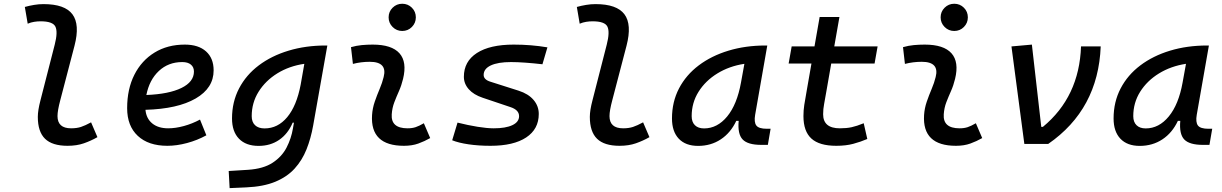

<svg xmlns="http://www.w3.org/2000/svg" viewBox="-20 -764 6485 1019"><path d="M338.4 9.8Q257.3 9.8 219 -27.6Q180.7 -64.9 180.7 -143.6Q180.7 -178.2 194.8 -231.9L270.5 -527.3Q287.6 -593.8 274.2 -622.3Q260.7 -650.9 195.3 -650.9Q178.7 -650.9 161.4 -648.2Q144 -645.5 127 -638.2L111.8 -727.1Q136.2 -733.9 161.1 -738Q186 -742.2 210.9 -742.2Q324.2 -742.2 364.5 -688Q404.8 -633.8 375.5 -521.5L299.8 -231.9Q285.2 -176.8 285.2 -147.9Q285.2 -83 357.4 -83Q387.2 -83 409.7 -90.3Q432.1 -97.7 463.4 -114.7L497.1 -36.1Q462.9 -16.6 425 -3.4Q387.2 9.8 338.4 9.8Z M872.6 -83Q911.6 -83 956.1 -95.2Q1000.5 -107.4 1041.5 -129.4L1075.2 -45.9Q1027.3 -19.5 972.7 -4.9Q918 9.8 868.2 9.8Q767.6 9.8 711.2 -43Q654.8 -95.7 654.8 -189.9Q654.8 -291.5 693.1 -367.2Q731.4 -442.9 800.3 -485.1Q869.1 -527.3 960.9 -527.3Q1033.2 -527.3 1073.5 -491.2Q1113.8 -455.1 1113.8 -390.6Q1113.8 -296.4 1018.3 -241.2Q922.9 -186 752 -181.2Q756.3 -134.8 788.1 -108.9Q819.8 -83 872.6 -83ZM756.8 -259.8Q876.5 -264.6 942.9 -297.1Q1009.3 -329.6 1009.3 -384.3Q1009.3 -407.7 993.2 -421.1Q977.1 -434.6 947.3 -434.6Q873.5 -434.6 823 -387.2Q772.5 -339.8 756.8 -259.8Z M1198.7 234.4 1193.8 143.6 1296.4 137.2Q1377.9 131.8 1427 99.6Q1476.1 67.4 1501 19Q1525.9 -29.3 1534.7 -82.5L1540 -112.8H1533.2Q1508.3 -53.7 1461.7 -21.7Q1415 10.3 1352.5 10.3Q1285.2 10.3 1248.3 -27.8Q1211.4 -65.9 1211.4 -135.3Q1211.4 -223.1 1248.8 -294.7Q1286.1 -366.2 1353.5 -417Q1420.9 -467.8 1511.5 -495.1Q1602.1 -522.5 1708 -522.5H1717.3L1642.1 -98.1Q1629.9 -29.3 1606.7 28.8Q1583.5 86.9 1543.5 130.9Q1503.4 174.8 1440.7 200.7Q1377.9 226.6 1286.6 230.5ZM1595.2 -425.3Q1515.1 -413.6 1452.1 -374.8Q1389.2 -335.9 1352.5 -277.3Q1315.9 -218.8 1315.9 -147.5Q1315.9 -116.2 1333.7 -99.4Q1351.6 -82.5 1384.3 -82.5Q1454.6 -82.5 1504.4 -142.3Q1554.2 -202.1 1575.7 -314.5Z M2229.5 -109.9 2263.2 -31.2Q2233.4 -14.2 2200.2 -2.2Q2167 9.8 2124 9.8Q1944.3 9.8 1954.6 -153.3Q1957 -189.9 1969 -224.6Q1981 -259.3 1994.9 -292Q2008.8 -324.7 2016.1 -355Q2037.1 -436 1942.4 -436Q1896 -436 1853 -424.8L1842.8 -513.7Q1871.6 -522 1900.4 -524.7Q1929.2 -527.3 1958 -527.3Q2059.1 -527.3 2100.1 -481.2Q2141.1 -435.1 2119.1 -345.2Q2110.8 -310.5 2097.4 -280.5Q2084 -250.5 2072.8 -221.2Q2061.5 -191.9 2059.1 -157.7Q2053.7 -83 2143.1 -83Q2167.5 -83 2185.8 -89.1Q2204.1 -95.2 2229.5 -109.9ZM2114.7 -599.6Q2085 -599.6 2063.7 -620.8Q2042.5 -642.1 2042.5 -671.9Q2042.5 -702.1 2063.7 -723.1Q2085 -744.1 2114.7 -744.1Q2145 -744.1 2166 -723.1Q2187 -702.1 2187 -671.9Q2187 -642.1 2166 -620.8Q2145 -599.6 2114.7 -599.6Z M2583.5 9.8Q2520 9.8 2466.8 2Q2413.6 -5.9 2379.9 -19.5L2408.2 -113.3Q2464.8 -99.1 2514.9 -91.1Q2564.9 -83 2600.1 -83Q2664.1 -83 2699.5 -99.9Q2734.9 -116.7 2734.9 -147.5Q2734.9 -180.7 2688.5 -195.8L2542 -245.1Q2493.7 -261.2 2467.8 -290.5Q2441.9 -319.8 2441.9 -356.4Q2441.9 -438 2511 -482.7Q2580.1 -527.3 2706.5 -527.3Q2798.8 -527.3 2885.3 -512.7L2858.9 -422.9Q2813 -428.2 2769.3 -431.4Q2725.6 -434.6 2691.9 -434.6Q2622.6 -434.6 2584.7 -416.7Q2546.9 -398.9 2546.9 -366.2Q2546.9 -341.3 2583.5 -330.1L2732.4 -282.7Q2784.2 -266.1 2811.8 -233.6Q2839.4 -201.2 2839.4 -159.2Q2839.4 -78.6 2772.5 -34.4Q2705.6 9.8 2583.5 9.8Z M3268.1 9.8Q3187 9.8 3148.7 -27.6Q3110.4 -64.9 3110.4 -143.6Q3110.4 -178.2 3124.5 -231.9L3200.2 -527.3Q3217.3 -593.8 3203.9 -622.3Q3190.4 -650.9 3125 -650.9Q3108.4 -650.9 3091.1 -648.2Q3073.7 -645.5 3056.6 -638.2L3041.5 -727.1Q3065.9 -733.9 3090.8 -738Q3115.7 -742.2 3140.6 -742.2Q3253.9 -742.2 3294.2 -688Q3334.5 -633.8 3305.2 -521.5L3229.5 -231.9Q3214.8 -176.8 3214.8 -147.9Q3214.8 -83 3287.1 -83Q3316.9 -83 3339.4 -90.3Q3361.8 -97.7 3393.1 -114.7L3426.8 -36.1Q3392.6 -16.6 3354.7 -3.4Q3316.9 9.8 3268.1 9.8Z M3685.1 10.3Q3618.7 10.3 3582.5 -27.8Q3546.4 -65.9 3546.4 -135.3Q3546.4 -223.1 3583.7 -294.7Q3621.1 -366.2 3688.5 -417Q3755.9 -467.8 3846.2 -495.1Q3936.5 -522.5 4042.5 -522.5H4052.2L3987.8 -154.8Q3981 -115.7 3993.9 -98.1Q4006.8 -80.6 4049.8 -80.6H4069.8L4055.2 4.9H4020.5Q3948.7 4.9 3921.4 -23.9Q3894 -52.7 3900.4 -122.6H3887.7Q3857.9 -59.1 3805.4 -24.4Q3752.9 10.3 3685.1 10.3ZM3716.8 -82.5Q3787.1 -82.5 3839.4 -146Q3891.6 -209.5 3912.6 -325.7L3930.7 -425.3Q3850.6 -413.1 3787.4 -374.3Q3724.1 -335.4 3687.5 -277.1Q3650.9 -218.8 3650.9 -147.5Q3650.9 -116.2 3668.2 -99.4Q3685.5 -82.5 3716.8 -82.5Z M4418.5 9.8Q4328.6 9.8 4286.4 -28.6Q4244.1 -66.9 4244.1 -147.9Q4244.1 -178.2 4248.5 -207Q4252.9 -235.8 4262.2 -287.1L4286.6 -426.8H4165.5L4181.6 -517.6H4302.7L4330.1 -673.8H4435.1L4407.7 -517.6H4637.7L4621.6 -426.8H4391.6L4367.2 -287.1Q4358.9 -238.3 4353.8 -211.9Q4348.6 -185.5 4348.6 -157.7Q4348.6 -83 4437.5 -83Q4473.1 -83 4500 -88.9Q4526.9 -94.7 4564 -109.9L4583 -26.4Q4547.9 -11.2 4508.5 -0.7Q4469.2 9.8 4418.5 9.8Z M5159.2 -109.9 5192.9 -31.2Q5163.1 -14.2 5129.9 -2.2Q5096.7 9.8 5053.7 9.8Q4874 9.8 4884.3 -153.3Q4886.7 -189.9 4898.7 -224.6Q4910.6 -259.3 4924.6 -292Q4938.5 -324.7 4945.8 -355Q4966.8 -436 4872.1 -436Q4825.7 -436 4782.7 -424.8L4772.5 -513.7Q4801.3 -522 4830.1 -524.7Q4858.9 -527.3 4887.7 -527.3Q4988.8 -527.3 5029.8 -481.2Q5070.8 -435.1 5048.8 -345.2Q5040.5 -310.5 5027.1 -280.5Q5013.7 -250.5 5002.4 -221.2Q4991.2 -191.9 4988.8 -157.7Q4983.4 -83 5072.8 -83Q5097.2 -83 5115.5 -89.1Q5133.8 -95.2 5159.2 -109.9ZM5044.4 -599.6Q5014.6 -599.6 4993.4 -620.8Q4972.2 -642.1 4972.2 -671.9Q4972.2 -702.1 4993.4 -723.1Q5014.6 -744.1 5044.4 -744.1Q5074.7 -744.1 5095.7 -723.1Q5116.7 -702.1 5116.7 -671.9Q5116.7 -642.1 5095.7 -620.8Q5074.7 -599.6 5044.4 -599.6Z M5416.5 0 5348.1 -517.6 5456.5 -527.3 5506.3 -90.8H5515.1Q5708 -250 5717.3 -517.6H5821.8Q5808.6 -183.6 5543 0Z M6028.8 10.3Q5962.4 10.3 5926.3 -27.8Q5890.1 -65.9 5890.1 -135.3Q5890.1 -223.1 5927.5 -294.7Q5964.8 -366.2 6032.2 -417Q6099.6 -467.8 6189.9 -495.1Q6280.3 -522.5 6386.2 -522.5H6396L6331.5 -154.8Q6324.7 -115.7 6337.6 -98.1Q6350.6 -80.6 6393.6 -80.6H6413.6L6398.9 4.9H6364.3Q6292.5 4.9 6265.1 -23.9Q6237.8 -52.7 6244.1 -122.6H6231.4Q6201.7 -59.1 6149.2 -24.4Q6096.7 10.3 6028.8 10.3ZM6060.5 -82.5Q6130.9 -82.5 6183.1 -146Q6235.4 -209.5 6256.3 -325.7L6274.4 -425.3Q6194.3 -413.1 6131.1 -374.3Q6067.9 -335.4 6031.2 -277.1Q5994.6 -218.8 5994.6 -147.5Q5994.6 -116.2 6012 -99.4Q6029.3 -82.5 6060.5 -82.5Z"/></svg>

Font: Cascadia Code NF
Style: Italic
Weight: 400
Italic angle: -10°
Monospace: yes
Designer: Aaron Bell
Foundry: Saja Typeworks
Version: Version 2404.023; ttfautohint (v1.8.4)